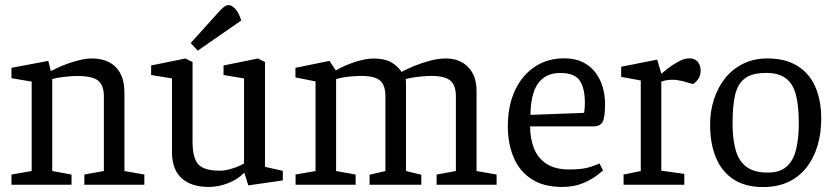

<svg xmlns="http://www.w3.org/2000/svg" viewBox="-20 -737 3325 766"><path d="M25.7 0V-40.7L106.4 -54.7V-411.4L25.7 -425V-466.4L172.7 -494.1L182.4 -454.6H185.6Q226.9 -476.5 271.5 -490.1Q316.1 -503.8 344.6 -503.8Q408.6 -503.8 442.5 -468.6Q476.4 -433.5 476.4 -367V-54.7L555.9 -40.7V0H316.5V-40.7L394.4 -54.7V-352.7Q394.4 -397.1 371.3 -415.4Q348.3 -433.8 289.2 -433.8Q263.6 -433.8 234.4 -430.2Q205.2 -426.7 188.4 -421.7V-54.7L265.4 -40.7V0Z M812.8 8.8Q742.2 8.8 704.2 -26.4Q666.2 -61.7 666.2 -129V-424.1L583 -437.8V-475.8L719.9 -503.6L748.2 -489.6V-172.2Q748.2 -106.6 771.3 -81.3Q794.4 -56 857.5 -56Q878.2 -56 905.5 -64.3Q932.9 -72.6 953.6 -84.8V-424.1L871.8 -437.8V-475.8L1008.7 -503.6L1037.2 -489.6V-71.4L1108.3 -55.4V-17.2L970.7 2.6L955.1 -47.2L952.6 -46.4Q929.5 -22.2 891.1 -6.7Q852.7 8.8 812.8 8.8ZM768.9 -535 740.8 -565.2 849.5 -685.8Q862.2 -699.8 872.1 -708.2Q882 -716.6 891.6 -716.7Q904.1 -716.9 918.6 -701.8Q933.2 -686.6 942.4 -655.1Z M1159.2 0V-40.7L1238.9 -54.7V-412.2L1158.7 -428.2V-466.4L1294.3 -494.1L1319.7 -456Q1355.2 -476.5 1396.9 -490Q1438.6 -503.5 1471 -503.5Q1514 -503.5 1540.3 -488.7Q1566.6 -473.9 1582.1 -450Q1602.6 -461.6 1632.7 -473.9Q1662.8 -486.1 1695.9 -494.9Q1729.1 -503.8 1758.3 -503.8Q1814.4 -503.8 1847.8 -469.2Q1881.2 -434.6 1881.2 -375.2V-54.7L1961.2 -40.7V0H1721.9V-40.7L1798.8 -54.7V-352.8Q1798.8 -396.9 1776.5 -415.5Q1754.1 -434.1 1700.9 -434.1Q1681.9 -434.1 1651.9 -431.1Q1622 -428.1 1598.8 -421.4Q1599.4 -416.1 1599.6 -409.2Q1599.8 -402.3 1599.8 -396.4V-54.7L1660.9 -39.9V0H1454.4V-39.9L1517.6 -54.7V-352.8Q1517.6 -397.7 1496 -415.9Q1474.4 -434.1 1421.1 -434.1Q1403.5 -434.1 1375.3 -431.6Q1347 -429.1 1320.9 -421.4V-54.7L1398.8 -40.7V0Z M2222.3 8.8Q2148.5 8.8 2100.5 -22.6Q2052.4 -54 2029.2 -109Q2006 -164 2006 -233.3Q2006 -315.3 2034.5 -376.2Q2063 -437.1 2113.7 -470.7Q2164.4 -504.3 2230.2 -504.3Q2274.1 -504.3 2305.1 -489Q2336 -473.7 2355.6 -447.6Q2375.2 -421.6 2384.5 -389.3Q2393.9 -357.1 2393.9 -322.3Q2393.9 -267.9 2384 -250.3Q2374 -232.7 2346.2 -232.7H2094.8Q2095 -185.7 2109.7 -146.7Q2124.5 -107.6 2159 -84.3Q2193.6 -60.9 2252.1 -60.9Q2306.9 -60.9 2337.7 -71.9Q2368.4 -82.9 2371.6 -84.9L2385.9 -57.2Q2382.7 -54 2362.2 -37.8Q2341.6 -21.5 2306.2 -6.4Q2270.8 8.8 2222.3 8.8ZM2096.3 -278.8 2310.4 -286.8Q2313.4 -304.8 2313.4 -326.8Q2313.4 -383.9 2293.4 -414.8Q2273.3 -445.8 2215.5 -445.8Q2175 -445.8 2148.4 -426.2Q2121.9 -406.6 2109.3 -369.3Q2096.6 -332 2096.3 -278.8Z M2467.8 0V-40.7L2536.4 -54.7V-415.9L2458.2 -430.4V-470.8L2602 -499.1L2618.5 -442.6Q2624.5 -448.3 2643 -462.9Q2661.5 -477.4 2685.9 -490.9Q2710.3 -504.3 2731.3 -504.3Q2751.6 -504.3 2763.5 -490.5Q2775.3 -476.8 2775.3 -455.2Q2775.3 -437.7 2767.4 -424.7Q2759.6 -411.6 2745.5 -401.5L2703.5 -413.3Q2690.8 -416.4 2681.9 -417.6Q2673 -418.8 2662 -418.8Q2650.8 -418.8 2638.7 -416.8Q2626.7 -414.8 2618.3 -411.1V-56.1L2710.1 -43.2V0Z M3024.4 9.3Q2954.5 9.3 2907.4 -20.8Q2860.4 -50.9 2836.7 -107.1Q2813 -163.4 2813 -240Q2813 -293.5 2828.6 -341.3Q2844.2 -389 2873.4 -425.5Q2902.7 -462 2945.3 -482.9Q2987.9 -503.8 3041 -503.8Q3113.1 -503.8 3161 -474.3Q3208.9 -444.8 3232.7 -390.8Q3256.4 -336.8 3256.4 -263Q3256.4 -205.1 3241.6 -155.6Q3226.7 -106 3197.8 -68.9Q3168.9 -31.8 3125.3 -11.3Q3081.8 9.3 3024.4 9.3ZM3042.9 -48.5Q3091.1 -48.5 3118 -72Q3144.9 -95.5 3155.9 -140Q3166.9 -184.4 3166.9 -245.3Q3166.9 -315 3155.2 -359.3Q3143.4 -403.6 3115 -424.8Q3086.6 -446.1 3036.4 -446.1Q2979.6 -446.1 2950.9 -423.6Q2922.2 -401.1 2912.4 -356.8Q2902.6 -312.5 2902.6 -245.3Q2902.6 -182.8 2914.8 -139Q2926.9 -95.2 2957.4 -71.9Q2988 -48.5 3042.9 -48.5Z"/></svg>

Font: Faustina Light
Style: Regular
Weight: 300
Designer: Alfonso Garcia
Foundry: http://www.omnibus-type.com
Version: Version 1.200